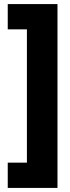

<svg xmlns="http://www.w3.org/2000/svg" viewBox="-20 -754 343 942"><path d="M18 44V168H262V-734H18V-610H112V44Z"/></svg>

Font: Noto Sans Lao Looped ExtraCondensed Black
Style: Regular
Weight: 900
Width: 2
Designer: Mark Frömberg, Ben Mitchell
Foundry: The Fontpad Ltd
Version: Version 1.002